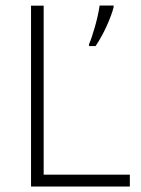

<svg xmlns="http://www.w3.org/2000/svg" viewBox="-20 -684 517 704"><path d="M93.8 0V-663.1H140.1V-43.5H456.1V0ZM306.6 -522.5Q315.9 -543 328.1 -585.9Q340.3 -628.9 345.2 -663.6H396.5V-657.2Q389.6 -629.9 372.1 -590.6Q354.5 -551.3 330.6 -515.1H306.6Z"/></svg>

Font: Bpm'online Open Sans Light
Style: Regular
Weight: 300
Foundry: Ascender Corporation
Version: Version 1.10